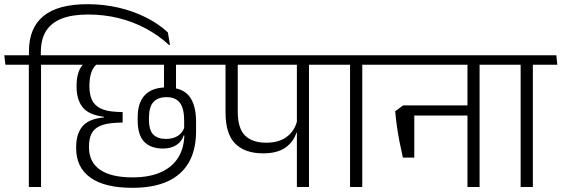

<svg xmlns="http://www.w3.org/2000/svg" viewBox="-40 -895 2687 919"><path d="M156.5 0V-600.5H98V0ZM273.5 -585 269 -630.5H-19.5L-14 -585ZM379 -875Q237.5 -875 168 -818.2Q98.5 -761.5 98.5 -648.5V-619.5H155.5V-645.5Q155.5 -706.5 180.2 -746.2Q205 -786 255 -805.8Q305 -825.5 382 -825.5Q456.5 -825.5 525.8 -808.8Q595 -792 656.8 -759.2Q718.5 -726.5 770 -679L773.5 -680L763.5 -740Q718.5 -781.5 658.2 -811.8Q598 -842 527 -858.5Q456 -875 379 -875Z M687.5 -585H900.5L896 -630.5H683ZM802 -600.5H745.5V-481H802ZM968 -630.5H229L233.5 -585H973ZM745 -461H802.5V-601.5H745ZM593.5 4Q694 4 761.5 -26.5Q829 -57 863.8 -117.5Q898.5 -178 898.5 -267.5V-310.5Q898.5 -393.5 865.5 -435Q832.5 -476.5 756.5 -476.5Q689 -476.5 654 -440.5Q619 -404.5 619 -333V-320Q619 -247.5 650.8 -215.8Q682.5 -184 739.5 -184Q778 -184 803.8 -200.5Q829.5 -217 839.5 -247H846L843 -286.5Q833 -258 810.2 -244Q787.5 -230 754.5 -230Q716 -230 694.5 -250.2Q673 -270.5 673 -323.5V-331.5Q673 -383 694.2 -406.5Q715.5 -430 757.5 -430Q800 -430 820.8 -403.2Q841.5 -376.5 841.5 -316.5V-271L842.5 -262V-256Q842.5 -189.5 814.2 -142.8Q786 -96 730.8 -71Q675.5 -46 594 -46Q492 -46 439 -82.5Q386 -119 386 -189.5V-194.5Q386 -230 397.5 -254.2Q409 -278.5 437.8 -291.8Q466.5 -305 518.5 -307.5L547 -308.5V-358.5L520 -359.5Q467.5 -362 439 -377.2Q410.5 -392.5 399.2 -418.8Q388 -445 388 -480.5V-486.5Q388 -520.5 397 -548Q406 -575.5 430.5 -594H365.5Q345 -577 335.8 -549.2Q326.5 -521.5 326.5 -487.5V-480Q326.5 -418.5 355.5 -381.8Q384.5 -345 457.5 -336V-333Q383.5 -326 354 -289.5Q324.5 -253 324.5 -191.5V-185.5Q324.5 -93.5 392.8 -44.8Q461 4 593.5 4Z M1439 -600.5H1381V0H1439ZM1323.5 -585H1556.5L1551.5 -630.5H1319ZM944.5 -585H1518.5L1513.5 -630.5H940ZM1219 -161Q1287.5 -161 1326.5 -188.8Q1365.5 -216.5 1378.5 -259.5H1385.5L1382 -315.5Q1369 -267 1332 -239.5Q1295 -212 1233.5 -212Q1168.5 -212 1133.2 -246Q1098 -280 1098 -361V-600H1039.5V-355.5Q1039.5 -253.5 1086.2 -207.2Q1133 -161 1219 -161Z M1694 0V-600.5H1635.5V0ZM1811 -585 1806.5 -630.5H1518L1523.5 -585Z M2255.5 -600.5H2197.5V0H2255.5ZM2140.5 -585H2373L2368 -630.5H2135.5ZM2322 -585 2317 -630.5H1774L1778.5 -585ZM2221 -390.5H1918V-342H2221ZM1888.5 -140.5H1943V-390.5H1889.5L1851.5 -362.5Q1855.5 -319 1860.8 -283.5Q1866 -248 1872.8 -213.8Q1879.5 -179.5 1888.5 -140.5Z M2510.5 0V-600.5H2452V0ZM2627.5 -585 2623 -630.5H2334.5L2340 -585Z"/></svg>

Font: Anek Devanagari Medium Light
Style: Regular
Weight: 300
Version: Version 1.003